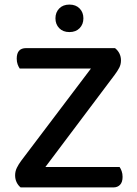

<svg xmlns="http://www.w3.org/2000/svg" viewBox="-20 -818 598 838"><path d="M482 -608Q508 -587 508 -554Q508 -537 500.5 -522.5Q493 -508 481 -492L178 -89H502Q507 -82 511 -71Q515 -60 515 -46Q515 -23 504 -11.5Q493 0 475 0H70Q59 -9 52.5 -22.5Q46 -36 46 -53Q46 -70 53.5 -85.5Q61 -101 73 -117L377 -519H66Q61 -526 57 -537Q53 -548 53 -562Q53 -608 94 -608ZM344 -738Q344 -712 327.5 -695Q311 -678 283 -678Q255 -678 238.5 -695Q222 -712 222 -738Q222 -764 238.5 -781Q255 -798 283 -798Q311 -798 327.5 -781Q344 -764 344 -738Z"/></svg>

Font: Baloo 2 Medium
Style: Regular
Weight: 500
Designer: Sarang Kulkarni and Ek Type
Foundry: Ek Type
Version: Version 1.640;hotconv 1.0.111;makeotfexe 2.5.65597; ttfautoh